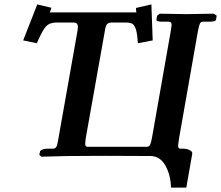

<svg xmlns="http://www.w3.org/2000/svg" viewBox="-20 -709 1002 870"><path d="M331.1 -568.8Q333 -582.5 333 -585.9Q333 -597.2 328.1 -602.1Q323.2 -606.9 312 -606.9H235.8Q205.6 -606.9 189.5 -590.6Q173.3 -574.2 147 -513.2L85 -525.9L148.9 -689L212.9 -673.8Q207 -653.8 205.1 -652.8H599.1Q596.2 -653.8 596.2 -672.9L666 -689L671.9 -525.9L605 -513.2Q602.1 -555.2 596.2 -574.7Q590.3 -594.2 580.6 -600.6Q570.8 -606.9 549.8 -606.9H485.8Q471.2 -606.9 464.6 -598.9Q458 -590.8 455.1 -568.8L369.1 -85.9Q366.2 -66.4 366.2 -57.1Q366.2 -49.3 368.9 -46.6Q371.6 -43.9 377.9 -43.9H645Q655.8 -43.9 660.2 -53.2Q664.6 -62 668.9 -85.9L753.9 -568.8Q757.8 -593.3 757.8 -596.2Q757.8 -610.8 744.1 -610.8H714.8Q687.5 -610.8 689 -620.1L691.9 -638.2L704.1 -647L824.2 -645Q843.3 -645.5 886 -646Q928.7 -646.5 948.2 -647L961.9 -638.2L959 -620.1Q957.5 -610.8 930.2 -610.8H900.9Q890.1 -610.8 886 -602.5Q881.8 -594.2 877 -568.8L791 -80.1Q787.1 -53.7 787.1 -49.8Q787.1 -35.2 796.9 -35.2H813Q826.2 -35.2 839.6 -28.6Q853 -22 851.1 -12.2L824.2 141.1H754.9Q753.4 84 729.7 41.7Q706.1 -0.5 664.1 -2Q653.8 -2 576.7 -2.4Q499.5 -2.9 451.2 -2.9Q336.9 -2.9 288.1 -2Q271 -1.5 227.8 -0.5Q184.6 0.5 167 1L158.2 -7.8L161.1 -21Q161.6 -26.9 171.1 -31Q180.7 -35.2 192.9 -35.2H220.2Q231 -36.1 235.4 -43.7Q239.7 -51.3 244.1 -78.1Z"/></svg>

Font: Linux Libertine G
Style: Semibold Italic
Weight: 600
Italic angle: -11.5°
Designer: Philipp H. Poll
Foundry: Philipp H. Poll
Version: Version 5.1.1